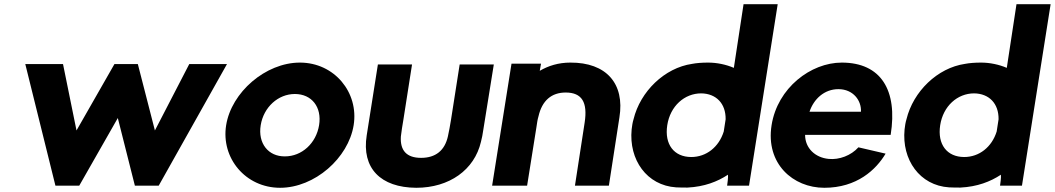

<svg xmlns="http://www.w3.org/2000/svg" viewBox="-20 -881 5005 911"><path d="M100 -577 243 0H356L539 -321L620 0H733L1057 -577H878L715 -262L634 -577H523L343 -262L279 -577Z M1053 -287C1028 -131 1145 10 1309 10C1473 10 1633 -131 1658 -287C1683 -442 1567 -584 1403 -584C1240 -584 1078 -443 1053 -287ZM1217 -287C1231 -373 1300 -435 1379 -435C1459 -435 1508 -373 1494 -287C1480 -201 1412 -139 1332 -139C1253 -138 1203 -201 1217 -287Z M1720 -239C1695 -83 1786 9 1955 10C2112 10 2231 -75 2262 -208C2267 -226 2270 -244 2273 -264L2323 -575H2161L2120 -313C2116 -285 2110 -258 2105 -233C2090 -167 2047 -132 1978 -132C1909 -132 1878 -167 1882 -233C1885 -258 1889 -285 1894 -313L1935 -575H1773Z M2315 0H2481L2525 -276C2528 -295 2530 -313 2535 -329C2552 -404 2597 -442 2664 -442C2741 -442 2769 -396 2754 -299L2708 0H2869L2919 -324C2945 -484 2857 -585 2686 -584C2630 -584 2582 -569 2541 -545L2547 -579H2407Z M2977 -267C2963 -123 3049 -1 3188 8C3207 9 3225 9 3242 9C3322 5 3384 -19 3434 -52C3436 -41 3431 -7 3430 0H3534L3670 -861H3508L3462 -559C3425 -575 3381 -584 3340 -584C3311 -584 3285 -582 3264 -578C3133 -559 3018 -447 2986 -315C2981 -299 2979 -283 2977 -267ZM3146 -287C3160 -378 3228 -438 3307 -438C3378 -437 3424 -390 3423 -315L3414 -257C3391 -183 3331 -136 3260 -136C3178 -136 3132 -196 3146 -287Z M3641 -287C3612 -104 3743 10 3891 10C4046 10 4137 -76 4182 -152L4053 -182C4018 -143 3962 -122 3912 -127C3848 -133 3800 -178 3800 -241H4206C4240 -453 4160 -584 3974 -584C3827 -584 3669 -464 3641 -287ZM3821 -351C3841 -411 3891 -458 3958 -458C4029 -458 4068 -403 4065 -351Z M4272 -267C4258 -123 4344 -1 4483 8C4502 9 4520 9 4537 9C4617 5 4679 -19 4729 -52C4731 -41 4726 -7 4725 0H4829L4965 -861H4803L4757 -559C4720 -575 4676 -584 4635 -584C4606 -584 4580 -582 4559 -578C4428 -559 4313 -447 4281 -315C4276 -299 4274 -283 4272 -267ZM4441 -287C4455 -378 4523 -438 4602 -438C4673 -437 4719 -390 4718 -315L4709 -257C4686 -183 4626 -136 4555 -136C4473 -136 4427 -196 4441 -287Z"/></svg>

Font: Rabbid Highway Sign IV
Style: BdObl
Weight: 400
Foundry: Cannot Into Space Fonts
Version: Version 0.277